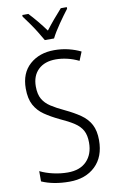

<svg xmlns="http://www.w3.org/2000/svg" viewBox="-103 -1002 651 1066"><g transform="rotate(-10 222.5 -468.5)"><path d="M401 -189Q401 -95 346 -42.5Q291 10 200 10Q110 10 44 -19V-77Q76 -61 117.5 -51.5Q159 -42 200 -42Q269 -42 306.5 -81Q344 -120 344 -185Q344 -227 329.5 -253.5Q315 -280 284.5 -300Q254 -320 205 -342Q159 -364 124 -388Q89 -412 69.5 -448Q50 -484 50 -541Q50 -628 104 -676Q158 -724 242 -724Q285 -724 323 -714.5Q361 -705 391 -690L371 -641Q338 -657 305 -664.5Q272 -672 242 -672Q179 -672 143 -637.5Q107 -603 107 -543Q107 -499 122.5 -472Q138 -445 168 -425.5Q198 -406 241 -386Q292 -362 328 -337Q364 -312 382.5 -277Q401 -242 401 -189ZM201 -788Q188 -811 171 -838.5Q154 -866 135.5 -892Q117 -918 102 -938V-947H136Q157 -925 181.5 -895.5Q206 -866 227 -837Q250 -867 271.5 -892.5Q293 -918 319 -947H353V-938Q329 -907 299.5 -864.5Q270 -822 253 -788Z"/></g></svg>

Font: Noto Sans Condensed Light
Style: Regular
Weight: 300
Width: 3
Designer: Monotype Design Team
Foundry: Monotype Imaging Inc.
Version: Version 2.013; ttfautohint (v1.8.4.7-5d5b)